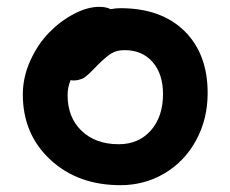

<svg xmlns="http://www.w3.org/2000/svg" viewBox="-20 -544 675 563"><path d="M333 -1Q208 -1 127.4 -75.9Q46.9 -150.9 46.9 -267.1Q46.9 -317.4 68.8 -366Q90.8 -414.6 124 -448.5Q157.2 -482.4 196.8 -503.2Q236.3 -523.9 271 -523.9Q292 -523.9 304.2 -517.1Q318.8 -520 333 -520Q452.6 -520 520.8 -453.1Q588.9 -386.2 588.9 -271Q588.9 -195.3 555.4 -133.3Q522 -71.3 463.1 -36.1Q404.3 -1 333 -1ZM178.2 -265.1Q178.2 -199.7 219.2 -160.4Q260.3 -121.1 328.1 -121.1Q386.7 -121.1 422.4 -161.6Q458 -202.1 458 -268.1Q458 -327.1 427.5 -362.1Q397 -397 345.2 -397Q321.8 -397 305.9 -387Q290 -377 266.1 -353Q262.2 -349.1 253.2 -339.8Q244.1 -330.6 241.2 -327.9Q238.3 -325.2 231.7 -319.8Q225.1 -314.5 220.9 -313Q216.8 -311.5 210.4 -309.8Q204.1 -308.1 196.8 -308.1Q189.9 -308.1 187 -309.1Q178.2 -288.1 178.2 -265.1Z"/></svg>

Font: Shantell Sans Bouncy
Style: Regular
Weight: 600
Designer: Stephen Nixon, Anya Danilova, Shantell Martin
Foundry: Arrow Type
Version: Version 1.006;[9816181b4]